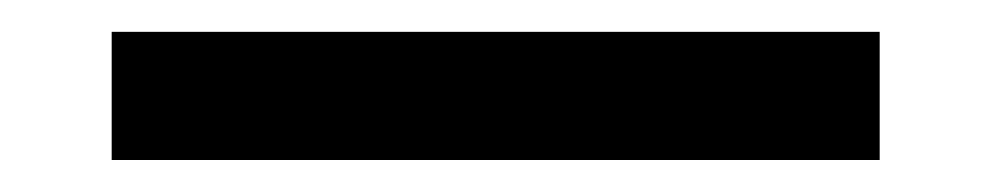

<svg xmlns="http://www.w3.org/2000/svg" viewBox="-20 -100 620 120"><path d="M529.8 0H49.8V-80.1H529.8Z"/></svg>

Font: W95FA
Style: Regular
Weight: 400
Designer: FontsArena.com
Foundry: Alina Sava
Version: Version 1.002;Fontself Maker 3.4.0